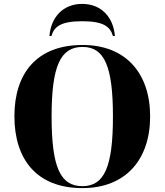

<svg xmlns="http://www.w3.org/2000/svg" viewBox="-20 -956 845 986"><path d="M234 -771H244C258 -819 292 -847 402 -847C512 -847 546 -819 560 -771H570C563 -864 503 -936 402 -936C301 -936 241 -864 234 -771ZM403 10C626 10 751 -137 751 -358C751 -580 626 -725 404 -725C169 -725 54 -580 54 -359C54 -137 169 10 403 10ZM403 0C289 0 245 -99 245 -358C245 -616 290 -715 404 -715C516 -715 560 -616 560 -358C560 -99 516 0 403 0Z"/></svg>

Font: Noto Serif Display ExtraBold
Style: Regular
Weight: 800
Designer: Monotype Design Team
Foundry: Monotype Imaging Inc.
Version: Version 2.009